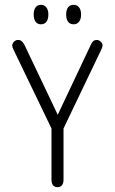

<svg xmlns="http://www.w3.org/2000/svg" viewBox="-20 -770 476 798"><path d="M194 -236V-23Q194 -8 200.5 0Q207 8 219 8Q231 8 237.5 0Q244 -8 244 -23V-236L401 -564Q406 -573 406 -582Q406 -590 398.5 -597Q391 -604 382 -604Q366 -604 358 -585L220 -293L81 -585Q76 -594 70 -599Q64 -604 55 -604Q46 -604 38.5 -597Q31 -590 31 -581Q31 -573 36 -564ZM150 -750Q136 -750 128 -739.5Q120 -729 120 -710Q120 -690 128 -679.5Q136 -669 150 -669Q165 -669 173 -679.5Q181 -690 181 -710Q181 -729 172.5 -739.5Q164 -750 150 -750ZM286 -750Q271 -750 263 -739.5Q255 -729 255 -710Q255 -690 263 -679.5Q271 -669 286 -669Q300 -669 308.5 -679.5Q317 -690 317 -710Q317 -729 308.5 -739.5Q300 -750 286 -750Z"/></svg>

Font: Beiruti Light
Style: Regular
Weight: 300
Designer: Arlette Boutros
Foundry: Boutros
Version: Version 1.41